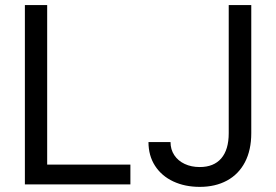

<svg xmlns="http://www.w3.org/2000/svg" viewBox="-20 -727 1089 757"><path d="M78.1 -707H166V-78.1H494.1V0H78.1ZM970.7 -707V-202.1Q970.7 -135.3 945.8 -87.6Q920.9 -40 875 -15.1Q829.1 9.8 767.6 9.8Q709 9.8 663.1 -11.7Q617.2 -33.2 591.3 -73.2Q565.4 -113.3 565.4 -167H652.3Q652.3 -137.7 667.2 -115.2Q682.1 -92.8 708.3 -80.6Q734.4 -68.4 767.6 -68.4Q822.8 -68.4 852.3 -102.5Q881.8 -136.7 881.8 -202.1V-707Z"/></svg>

Font: Pretendard JP
Style: Regular
Weight: 400
Designer: Base glyphs from Inter by Rasmus Andersson; Hangeul glyphs from Noto Sans CJK(Source Han Sans) by Jang Soo-young and Kan
Foundry: Kil Hyung-jin
Version: Version 1.309